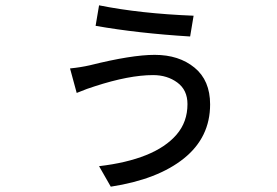

<svg xmlns="http://www.w3.org/2000/svg" viewBox="-20 -652 1040 721"><path d="M694 -515Q498 -527 339 -555L352 -632Q506 -601 707 -593ZM396 49 352 -28Q455 -40 528.5 -69.5Q602 -99 643 -146.5Q684 -194 684 -261Q684 -314 646 -342Q608 -370 555 -370Q465 -370 336 -328Q312 -321 268 -303L243 -395Q283 -399 318 -407Q474 -446 561 -446Q652 -446 710.5 -398Q769 -350 769 -260Q769 -136 670.5 -57Q572 22 396 49Z"/></svg>

Font: LXGW 975 Gothic SC
Style: Regular
Weight: 400
Version: Version 2.01;February 25, 2021